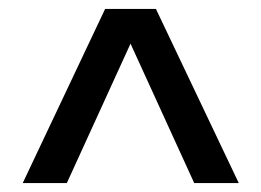

<svg xmlns="http://www.w3.org/2000/svg" viewBox="-20 -545 587 431"><path d="M416 -134H516L330 -525H216L31 -134H130L273 -447Z"/></svg>

Font: Montserrat_SPRD_medium Medium
Style: Regular
Weight: 400
Designer: Julieta Ulanovsky edited by Nelly Hempel
Foundry: Julieta Ulanovsky
Version: Version 4.000;PS 004.000;hotconv 1.0.88;makeotf.lib2.5.64775